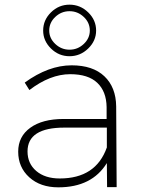

<svg xmlns="http://www.w3.org/2000/svg" viewBox="-20 -802 607 823"><path d="M165 -671Q165 -716 198.5 -749Q232 -782 278 -782Q324 -782 358 -749Q392 -716 392 -671Q392 -627 358 -594Q324 -561 278 -561Q232 -561 198.5 -594Q165 -627 165 -671ZM191 -671Q191 -638 217 -613.5Q243 -589 278 -589Q313 -589 339 -613.5Q365 -638 365 -671Q365 -705 339 -729.5Q313 -754 278 -754Q243 -754 217 -729.5Q191 -705 191 -671ZM480 0H439L438 -103Q374 1 230 1Q153 1 105.5 -42Q58 -85 58 -152Q58 -217 110 -254.5Q162 -292 252 -292H437V-343Q436 -410 397 -447Q358 -484 281 -484Q195 -484 106 -416L86 -448Q188 -522 287 -522Q378 -522 427.5 -475Q477 -428 478 -346ZM236 -37Q391 -37 438 -170V-255H256Q98 -255 98 -153Q98 -101 135.5 -69Q173 -37 236 -37Z"/></svg>

Font: Montserrat Ultra Light
Style: Regular
Weight: 200
Designer: Julieta Ulanovsky
Foundry: Julieta Ulanovsky
Version: Version 3.100;PS 003.100;hotconv 1.0.88;makeotf.lib2.5.64775